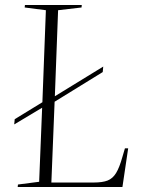

<svg xmlns="http://www.w3.org/2000/svg" viewBox="-20 -750 564 770"><path d="M51 0 52 -10 137 -21 149 -318 37 -251 39 -272 150 -340 164 -709 79 -720 80 -730H308L307 -720L213 -709L200 -364L394 -483L392 -461L199 -342L186 -18H356Q391 -18 411.5 -26Q432 -34 445.5 -56Q459 -78 471 -121L481 -155H494L471 0Z"/></svg>

Font: Literata 72pt ExtraLight
Style: Italic
Weight: 200
Italic angle: -2°
Designer: Latin by Veronika Burian and Jose Scaglione. Greek by Irene Vlachou. Cyrillic by Vera Evstafieva
Foundry: TypeTogether
Version: Version 3.002